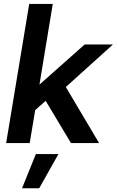

<svg xmlns="http://www.w3.org/2000/svg" viewBox="-20 -748 611 1004"><path d="M12.2 0 132.8 -727.5H255.9L186.5 -306.6H187.5L422.9 -515.6H570.8L324.2 -293L498 0H351.1L218.8 -220.7L164.1 -172.4L135.3 0ZM95.2 236.3 167.5 57.6H285.6L185.1 236.3Z"/></svg>

Font: Inter Display SemiBold
Style: Italic
Weight: 600
Italic angle: -9.39999°
Designer: Rasmus Andersson
Foundry: rsms
Version: Version 4.000;git-a52131595